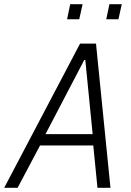

<svg xmlns="http://www.w3.org/2000/svg" viewBox="-44 -896 623 916"><path d="M-24 0 338 -688H414L483 0H421L401 -202H147L40 0ZM173 -256H398L363 -610H358ZM463 -804 478 -876H537L521 -804ZM276 -804 291 -876H350L334 -804Z"/></svg>

Font: Saira SemiCondensed Light
Style: Italic
Weight: 300
Width: 4
Italic angle: -12°
Designer: Hector Gatti with collaboration of the Omnibus-Type team
Foundry: Omnibus-Type
Version: Version 1.101